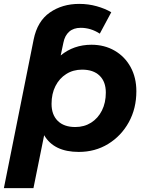

<svg xmlns="http://www.w3.org/2000/svg" viewBox="-40 -773 751 987"><path d="M-20 194 133 -570Q152 -664 216 -708.5Q280 -753 367 -753Q414 -753 457 -741Q500 -729 532 -710L473 -600Q427 -630 375 -630Q338 -630 315.5 -610Q293 -590 286 -554L272 -488Q339 -543 430 -543Q497 -543 549.5 -512.5Q602 -482 631.5 -428Q661 -374 661 -304Q661 -215 622 -144.5Q583 -74 516 -33Q449 8 365 8Q237 8 187 -78L132 194ZM347 -120Q393 -120 428.5 -142.5Q464 -165 484 -205Q504 -245 504 -297Q504 -353 472 -384Q440 -415 382 -415Q336 -415 300.5 -392.5Q265 -370 245 -330.5Q225 -291 225 -239Q225 -183 257 -151.5Q289 -120 347 -120Z"/></svg>

Font: Montserrat
Style: Bold Italic
Weight: 700
Italic angle: -11.3°
Designer: Julieta Ulanovsky
Foundry: Julieta Ulanovsky
Version: Version 9.000; ttfautohint (v1.8.4.7-5d5b)